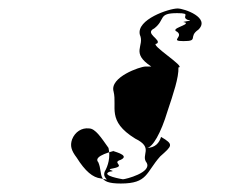

<svg xmlns="http://www.w3.org/2000/svg" viewBox="-20 -527 555 453"><path d="M150 -198C157 -216 173 -226 190 -224C205 -224 219 -202 236 -178C241 -156 235 -136 227 -122C220 -104 247 -100 218 -106C199 -108 181 -123 161 -155C148 -172 145 -183 150 -198ZM248 -311C257 -274 231 -242 299 -200C344 -178 311 -162 326 -143C339 -120 276 -104 270 -104C270 -104 215 -113 239 -122C260 -124 223 -126 248 -130C278 -136 242 -143 265 -150C290 -162 240 -171 248 -171C252 -171 197 -160 212 -144C224 -116 206 -94 265 -94C329 -94 324 -120 358 -158C386 -183 391 -186 360 -204C356 -190 346 -178 326 -178C340 -178 360 -214 375 -264C389 -306 402 -344 401 -368C421 -368 329 -424 350 -424C363 -433 319 -448 344 -460C371 -481 352 -496 398 -496C435 -496 405 -488 423 -480C443 -478 400 -476 417 -474C428 -468 379 -460 398 -452C414 -440 379 -430 413 -430C450 -430 423 -440 448 -457C477 -485 415 -507 399 -507C379 -507 301 -481 310 -445C322 -418 287 -403 337 -370H323C311 -370 238 -345 248 -311Z"/></svg>

Font: Zinc
Style: Obl
Weight: 400
Version: Version 1